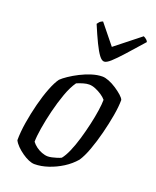

<svg xmlns="http://www.w3.org/2000/svg" viewBox="-139 -828 738 909"><g transform="rotate(20 229.5 -373.0)"><path d="M146 0Q133 0 116.5 -7Q100 -14 83 -26Q66 -38 52.5 -51.5Q39 -65 32 -79Q32 -120 40 -169Q48 -218 60.5 -267Q73 -316 88.5 -355.5Q104 -395 119 -415Q130 -426 151.5 -440.5Q173 -455 199.5 -468.5Q226 -482 254.5 -491Q283 -500 308 -500Q322 -500 341 -492.5Q360 -485 379 -472.5Q398 -460 412 -447.5Q426 -435 429 -426Q429 -393 421 -347Q413 -301 400.5 -252Q388 -203 372.5 -160.5Q357 -118 340 -93Q316 -65 283.5 -44.5Q251 -24 215 -12Q179 0 146 0ZM193 -56Q201 -56 213 -58.5Q225 -61 237.5 -65Q250 -69 258 -73Q272 -90 285.5 -121Q299 -152 310.5 -191Q322 -230 331 -269.5Q340 -309 345 -343Q350 -377 350 -398Q341 -409 326 -419Q311 -429 294 -436Q277 -443 262 -443Q249 -443 233.5 -438.5Q218 -434 201 -427Q181 -399 165 -354.5Q149 -310 137 -261Q125 -212 118 -169Q111 -126 111 -100Q120 -88 133.5 -78Q147 -68 163 -62Q179 -56 193 -56ZM290 -569Q278 -569 264.5 -587Q251 -605 234 -640Q217 -675 196 -725Q200 -731 205 -736.5Q210 -742 221 -746L301 -647L426 -746Q435 -742 441.5 -736Q448 -730 449 -725Q405 -675 373.5 -640Q342 -605 322 -587Q302 -569 290 -569Z"/></g></svg>

Font: Texturina 12pt Light
Style: Italic
Weight: 300
Italic angle: -11°
Designer: Guillermo Torres Carreño
Foundry: Omnibus-Type
Version: Version 1.002